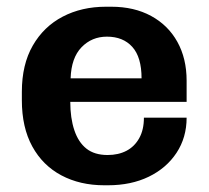

<svg xmlns="http://www.w3.org/2000/svg" viewBox="-20 -541 622 571"><path d="M290 10Q218 10 162.5 -19.5Q107 -49 76 -105.5Q45 -162 45 -243V-268Q45 -349 77.5 -405.5Q110 -462 166.5 -491.5Q223 -521 295 -521H311Q379 -521 429.5 -493.5Q480 -466 507.5 -416.5Q535 -367 535 -301V-238H189Q189 -190 201 -154Q213 -118 237 -99Q261 -80 300 -80Q332 -80 356 -92.5Q380 -105 394 -130Q408 -155 408 -191H535Q535 -132 505 -86.5Q475 -41 422.5 -15.5Q370 10 301 10ZM190 -308H401Q401 -371 373.5 -401.5Q346 -432 298 -432Q253 -432 222.5 -400.5Q192 -369 190 -308Z"/></svg>

Font: Chivo Medium SemiBold
Style: Regular
Weight: 600
Version: Version 2.002